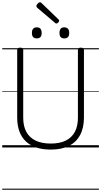

<svg xmlns="http://www.w3.org/2000/svg" viewBox="-20 -1321 906 1720"><path d="M435 19Q362 19 306 0.5Q250 -18 211.5 -54.5Q173 -91 153.5 -144.5Q134 -198 134 -268V-875Q134 -885 140.5 -889.5Q147 -894 161 -894Q176 -894 182 -889.5Q188 -885 188 -875V-266Q188 -190 216.5 -138.5Q245 -87 300 -61Q355 -35 435 -35Q514 -35 568 -61Q622 -87 650 -138.5Q678 -190 678 -266V-875Q678 -885 684.5 -889.5Q691 -894 704 -894Q732 -894 732 -875V-268Q732 -175 697.5 -111Q663 -47 597.5 -14Q532 19 435 19ZM309 -977Q287 -977 276.5 -989Q266 -1001 266 -1026Q266 -1051 277 -1063.5Q288 -1076 309 -1076Q332 -1076 342.5 -1063.5Q353 -1051 353 -1026Q354 -1001 342.5 -989Q331 -977 309 -977ZM556 -977Q534 -977 523.5 -989Q513 -1001 513 -1026Q513 -1051 523.5 -1063.5Q534 -1076 556 -1076Q577 -1076 588.5 -1063.5Q600 -1051 600 -1026Q600 -1001 589 -989Q578 -977 556 -977ZM484 -1110Q481 -1110 478 -1112Q475 -1114 471 -1118L313 -1252Q309 -1257 307.5 -1260Q306 -1263 306 -1267Q306 -1274 311.5 -1281.5Q317 -1289 324.5 -1295Q332 -1301 339 -1301Q343 -1301 346.5 -1298Q350 -1295 354 -1292L504 -1147Q508 -1144 509 -1141Q510 -1138 510 -1135Q510 -1128 501 -1119Q492 -1110 484 -1110ZM0 369H866V379H0ZM0 -20H866V0H0ZM0 -505H866V-500H0ZM0 -889H866V-879H0Z"/></svg>

Font: Playwrite HR Lijeva Guides
Style: Regular
Weight: 400
Designer: Veronika Burian, José Scaglione
Foundry: TypeTogether
Version: Version 1.003